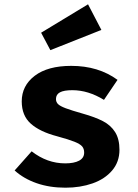

<svg xmlns="http://www.w3.org/2000/svg" viewBox="-20 -855 640 892"><path d="M371 -146Q371 -164 361.5 -175Q352 -186 326 -196.5Q300 -207 245 -222Q165 -243 123 -280.5Q81 -318 81 -384Q81 -457 141.5 -503Q202 -549 311 -549Q437 -549 526 -484L463 -391Q390 -436 316 -436Q277 -436 258.5 -426Q240 -416 240 -395Q240 -381 249.5 -371.5Q259 -362 285.5 -352Q312 -342 365 -327Q422 -311 458.5 -292Q495 -273 515 -241Q535 -209 535 -159Q535 -103 501 -63Q467 -23 410 -3Q353 17 284 17Q210 17 150 -4Q90 -25 48 -63L127 -152Q199 -96 283 -96Q324 -96 347.5 -108.5Q371 -121 371 -146ZM451 -716 214 -622 171 -703 389 -835Z"/></svg>

Font: Fira Mono
Style: Bold
Weight: 700
Monospace: yes
Designer: Carrois Corporate & Edenspiekermann AG
Foundry: Carrois Corporate GbR & Edenspiekermann AG
Version: Version 3.206